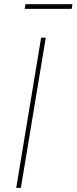

<svg xmlns="http://www.w3.org/2000/svg" viewBox="-20 -910 371 930"><path d="M201.7 -727.5 81.1 0H58.6L179.2 -727.5ZM331.1 -889.6 327.1 -867.2H99.6L103.5 -889.6Z"/></svg>

Font: Inter 20pt Thin
Style: Italic
Weight: 250
Italic angle: -9.3988°
Version: Version 4.001;git-66647c0bb